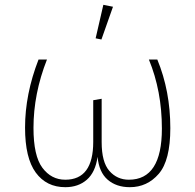

<svg xmlns="http://www.w3.org/2000/svg" viewBox="-20 -767 811 797"><path d="M598 -520H633Q687 -389 687 -235Q687 -101 639 -45.5Q591 10 519 10Q463 10 427 -21Q391 -52 385 -116Q376 -52 340.5 -21Q305 10 251 10Q173 10 128.5 -50.5Q84 -111 84 -237Q84 -376 140 -520H175Q119 -378 119 -236Q119 -120 156 -70.5Q193 -21 251 -21Q367 -21 367 -178V-351L402 -357V-177Q402 -94 434 -57.5Q466 -21 515 -21Q652 -21 652 -233Q652 -389 598 -520ZM449 -739 401 -603 377 -608 409 -747Z"/></svg>

Font: FiraSans
Style: Regular
Weight: 200
Designer: Carrois Corporate & Edenspiekermann AG
Foundry: Carrois Corporate GbR & Edenspiekermann AG
Version: Version 3.106;PS 003.106;hotconv 1.0.70;makeotf.lib2.5.58329